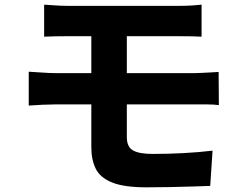

<svg xmlns="http://www.w3.org/2000/svg" viewBox="-20 -762 1040 822"><path d="M169 -742Q191 -741 215.5 -739Q240 -737 268 -737Q291 -737 328 -737Q365 -737 412 -737Q459 -737 508.5 -737Q558 -737 605 -737Q652 -737 690 -737Q728 -737 751 -737Q777 -737 801 -738.5Q825 -740 843 -742V-605Q823 -606 801 -606.5Q779 -607 751 -607Q728 -607 687 -607Q646 -607 595.5 -607Q545 -607 492.5 -607Q440 -607 393.5 -607Q347 -607 313.5 -607Q280 -607 268 -607Q240 -607 215.5 -606.5Q191 -606 169 -605ZM523 -381Q523 -367 523 -338Q523 -309 523 -276.5Q523 -244 523 -216.5Q523 -189 523 -175Q523 -133 549.5 -118Q576 -103 634 -103Q700 -103 765.5 -106.5Q831 -110 890 -117L880 34Q849 35 803 36.5Q757 38 705.5 39Q654 40 607 40Q512 40 460.5 19.5Q409 -1 390 -39.5Q371 -78 371 -131Q371 -155 371 -190Q371 -225 371 -263Q371 -301 371 -333.5Q371 -366 371 -386Q371 -397 371 -423.5Q371 -450 371 -483Q371 -516 371 -548Q371 -580 371 -605Q371 -630 371 -639H523Q523 -630 523 -602Q523 -574 523 -537.5Q523 -501 523 -465.5Q523 -430 523 -406Q523 -382 523 -381ZM103 -455Q125 -454 158.5 -451.5Q192 -449 216 -449Q237 -449 276.5 -449Q316 -449 366 -449Q416 -449 471.5 -449Q527 -449 581.5 -449Q636 -449 684 -449Q732 -449 766 -449Q800 -449 815 -449Q826 -449 844.5 -450Q863 -451 883 -452Q903 -453 916 -454L917 -312Q896 -315 866 -315Q836 -315 819 -315Q803 -315 767.5 -315Q732 -315 684 -315Q636 -315 581 -315Q526 -315 470 -315Q414 -315 364.5 -315Q315 -315 276 -315Q237 -315 216 -315Q195 -315 160.5 -313.5Q126 -312 103 -310Z"/></svg>

Font: Noto Sans SC Thin ExtraBold
Style: Regular
Weight: 800
Version: Version 2.004-H2;hotconv 1.0.118;makeotfexe 2.5.65603